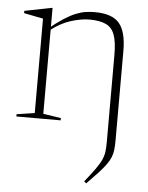

<svg xmlns="http://www.w3.org/2000/svg" viewBox="-52 -509 619 805"><g transform="rotate(5 257.5 -106.0)"><path d="M136.5 -383.5V-21L211.5 -9.5V0H25V-9.5L100.5 -21V-418.5Q92.5 -420 73 -423.8Q53.5 -427.5 19.5 -434.5V-444L132.5 -466.5H136.5ZM412 72V-293Q412 -347 401.2 -377Q390.5 -407 364.8 -419.2Q339 -431.5 294.5 -431.5Q260 -431.5 217 -418Q174 -404.5 132.5 -372L123.5 -377.5Q158.5 -406 185.2 -423.2Q212 -440.5 234 -449.5Q256 -458.5 275.2 -461.5Q294.5 -464.5 314.5 -464.5Q387.5 -464.5 417.8 -429.2Q448 -394 448 -313V62Q448 85 446.2 102Q444.5 119 438.5 134Q432.5 149 421 165.2Q409.5 181.5 390 202.8Q370.5 224 341 254L332 246Q360 211.5 376.2 188.5Q392.5 165.5 400.2 148Q408 130.5 410 113.2Q412 96 412 72Z"/></g></svg>

Font: Newsreader 36pt ExtraLight
Style: Regular
Weight: 250
Designer: Hugues Gentile
Foundry: Production Type
Version: Version 1.003